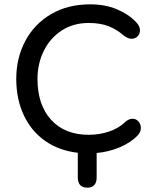

<svg xmlns="http://www.w3.org/2000/svg" viewBox="-20 -699 715 886"><path d="M339 120V6Q252 -4 188 -49Q124 -94 89.5 -168Q55 -242 55 -335Q55 -432 97 -510.5Q139 -589 216 -634Q293 -679 396 -679Q464 -679 517.5 -657Q571 -635 607 -598Q626 -579 626 -559Q626 -543 615 -531.5Q604 -520 587 -520Q571 -520 551 -535Q518 -564 480 -578.5Q442 -593 389 -593Q318 -593 264.5 -558Q211 -523 182 -464Q153 -405 153 -335Q153 -215 216 -146Q279 -77 389 -77Q438 -77 482 -91.5Q526 -106 558 -136Q574 -151 592 -151Q608 -151 619 -138.5Q630 -126 630 -109Q630 -90 616 -75Q584 -41 533 -19.5Q482 2 426 7V120Q426 143 415 155Q404 167 383 167Q361 167 350 155Q339 143 339 120Z"/></svg>

Font: SN Pro
Style: Regular
Weight: 400
Designer: Tobias Whetton
Foundry: Supernotes
Version: Version 1.003